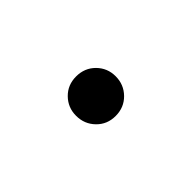

<svg xmlns="http://www.w3.org/2000/svg" viewBox="-2 -660 619 619"><g transform="rotate(-45 307.5 -350.5)"><path d="M216.9 -350.8Q216.9 -388.2 242.6 -414.4Q268.2 -440.5 306.7 -440.5Q345.6 -440.5 371.5 -414.4Q397.4 -388.2 397.4 -350.8Q397.4 -312.8 371.5 -286.4Q345.6 -260 306.7 -260Q268.2 -260 242.6 -286.4Q216.9 -312.8 216.9 -350.8Z"/></g></svg>

Font: FiraCode Nerd Font
Style: Regular
Weight: 400
Designer: Carrois Corporate, Edenspiekermann AG, Nikita Prokopov
Foundry: Carrois Corporate, Edenspiekermann AG, Nikita Prokopov
Version: Version 6.002;Nerd Fonts 2.2.2